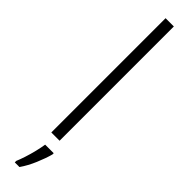

<svg xmlns="http://www.w3.org/2000/svg" viewBox="-343 -721 903 903"><g transform="rotate(45 108.0 -269.5)"><path d="M136 0H81V-760H136ZM158 69Q149 103 131 145.5Q113 188 90 221H59V211Q66 195 75 167.5Q84 140 91 111Q98 82 101 61H158Z"/></g></svg>

Font: Noto Sans Lao Looped SemiCondensed Light
Style: Regular
Weight: 300
Width: 4
Designer: Mark Frömberg, Ben Mitchell
Foundry: The Fontpad Ltd
Version: Version 1.002; ttfautohint (v1.8.4.7-5d5b)